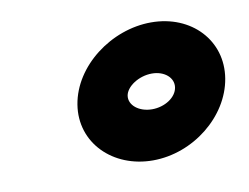

<svg xmlns="http://www.w3.org/2000/svg" viewBox="-45 -815 522 403"><g transform="rotate(-10 216.5 -613.0)"><path d="M116 -613C103 -533 167 -470 252 -470C338 -470 418 -534 431 -613C444 -692 384 -756 298 -756C213 -756 129 -693 116 -613ZM223 -613C226 -632 253 -650 281 -650C308 -650 327 -633 324 -613C321 -592 296 -576 269 -576C241 -576 220 -593 223 -613Z"/></g></svg>

Font: Charger Sport
Style: UltNrwObl
Weight: 1000
Designer: Jasper
Foundry: Cannot Into Space Fonts
Version: Version 1.1